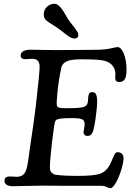

<svg xmlns="http://www.w3.org/2000/svg" viewBox="-20 -963 678 998"><path d="M293 -807.6Q279.3 -818.4 255.6 -832.8Q231.9 -847.2 221.7 -856Q206.5 -869.1 207.5 -889.6Q208 -912.6 224.6 -928Q241.2 -943.4 261.7 -943.4Q283.2 -943.4 303.2 -913.6Q309.6 -905.3 321.3 -884.5Q333 -863.8 345.7 -846.7Q350.6 -840.8 359.6 -829.1Q368.7 -817.4 371.8 -813Q375 -808.6 379.6 -801.5Q384.3 -794.4 385.7 -789.8Q387.2 -785.2 387.2 -780.3Q386.2 -762.7 366.7 -762.7Q361.8 -762.7 356.9 -764.2Q352.1 -765.6 348.1 -767.3Q344.2 -769 337.4 -773.7Q330.6 -778.3 325.9 -782Q321.3 -785.6 310.8 -793.7Q300.3 -801.8 293 -807.6ZM196.8 2Q175.3 2 122.6 3.4Q69.8 4.9 48.8 4.9Q3.4 4.9 3.4 -23.9Q3.4 -43 24.4 -45.4Q32.2 -46.4 47.6 -44.9Q63 -43.5 69.8 -43.9Q99.1 -45.4 111.8 -69.3Q114.7 -75.2 117.2 -82.5Q119.6 -89.8 122.1 -103Q124.5 -116.2 126 -125Q127.4 -133.8 130.4 -155.5Q133.3 -177.2 134.8 -188.5Q159.2 -350.1 166 -411.1Q186 -585.9 186 -615.2Q186 -655.3 152.8 -657.2Q145 -657.7 128.9 -656.2Q112.8 -654.8 108.4 -655.3Q87.4 -657.2 87.4 -673.8Q87.4 -704.6 142.1 -704.6Q157.2 -704.6 201.2 -703.6Q245.1 -702.6 272.5 -702.6Q303.7 -702.6 376 -703.4Q448.2 -704.1 476.1 -704.1Q522.5 -704.1 554.2 -711.2Q585.9 -718.3 590.8 -718.3Q609.9 -718.3 623.8 -683.6Q637.7 -648.9 637.7 -600.6Q637.7 -564.9 628.2 -550.8Q618.7 -536.6 600.1 -536.6Q581.5 -536.6 579.6 -551.8Q578.6 -552.7 579.1 -564.9Q579.6 -577.1 579.6 -583Q577.6 -610.4 559.6 -627.7Q541.5 -645 511.7 -649.4Q478 -654.8 409.2 -654.8Q374.5 -654.8 353.3 -651.6Q332 -648.4 317.1 -638.4Q302.2 -628.4 298.3 -609.9Q280.3 -526.9 274.9 -436.5Q273.9 -419.4 276.4 -412.6Q278.8 -405.8 288.1 -403.3Q303.7 -398.9 357.4 -400.9Q404.3 -401.9 420.7 -409.2Q437 -416.5 437.5 -442.4Q438 -463.9 441.9 -473.9Q445.8 -483.9 460 -483.9Q473.6 -483.9 479.2 -472.2Q484.9 -460.4 484.9 -437Q484.9 -404.8 477.5 -352.5Q469.2 -293 461.2 -274.7Q453.1 -256.3 434.1 -256.3Q425.3 -256.3 419.9 -261.7Q414.6 -267.1 414.1 -275.9Q414.1 -280.8 417 -294.4Q419.9 -308.1 419.9 -316.4Q419.9 -336.9 406.7 -343Q393.6 -349.1 356.9 -349.1Q312.5 -349.1 294.2 -346.4Q275.9 -343.8 270.8 -338.1Q265.6 -332.5 263.2 -317.9Q256.8 -278.3 250.5 -224.6Q239.3 -128.4 239.3 -90.3Q239.3 -75.7 248 -66.4Q256.8 -57.1 267.6 -55.2Q304.2 -48.8 383.8 -48.8Q457.5 -48.8 490.7 -57.1Q531.2 -66.4 553.7 -111.8Q557.6 -120.1 562 -130.6Q566.4 -141.1 569.1 -147.5Q571.8 -153.8 575 -159.9Q578.1 -166 582 -168.9Q585.9 -171.9 590.8 -171.9Q605 -171.9 613.5 -163.6Q622.1 -155.3 622.1 -141.6Q622.1 -120.1 611.1 -82.8Q600.1 -45.4 583.5 -15.1Q566.9 15.1 553.7 15.1Q545.9 15.1 533.9 9Q522 2.9 506.3 2.9H329.1Q307.1 2.9 262.5 2.4Q217.8 2 196.8 2Z"/></svg>

Font: Cooper* Medium
Style: Italic
Weight: 500
Italic angle: -7°
Designer: Owen Earl
Foundry: indestructible type*
Version: Version 0.001